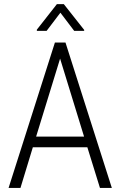

<svg xmlns="http://www.w3.org/2000/svg" viewBox="-20 -919 588 939"><path d="M391.6 -772.9V-768.1H342.8L275.4 -856.9L208 -768.1H160.2V-773.9L258.3 -898.9H292ZM407.2 -198.7H140.6L80.1 0H22L248.5 -710.9H300.3L526.9 0H468.8ZM156.7 -251H391.1L273.9 -632.3Z"/></svg>

Font: TypoPRO Roboto
Style: Regular
Weight: 300
Designer: Google
Version: Version 2.136; 2016